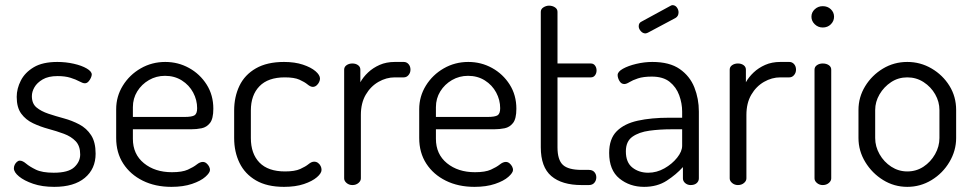

<svg xmlns="http://www.w3.org/2000/svg" viewBox="-20 -720 3785 747"><path d="M191 7Q144 7 109 -5Q74 -17 54 -33.5Q34 -50 34 -65Q34 -72 37 -78.5Q40 -85 45.5 -90Q51 -95 57 -95Q68 -95 81.5 -83.5Q95 -72 119.5 -60Q144 -48 189 -48Q246 -48 269 -69.5Q292 -91 292 -119Q292 -152 274.5 -170.5Q257 -189 228.5 -199.5Q200 -210 168.5 -218.5Q137 -227 108.5 -240.5Q80 -254 62.5 -278Q45 -302 45 -343Q45 -375 61 -406.5Q77 -438 111.5 -458.5Q146 -479 203 -479Q236 -479 267 -472Q298 -465 317.5 -453.5Q337 -442 337 -430Q337 -425 333.5 -417Q330 -409 324 -402.5Q318 -396 310 -396Q302 -396 288.5 -403.5Q275 -411 254 -417.5Q233 -424 204 -424Q168 -424 146 -411Q124 -398 114 -380.5Q104 -363 104 -346Q104 -317 122 -302Q140 -287 168.5 -277.5Q197 -268 228.5 -259.5Q260 -251 288.5 -236Q317 -221 334.5 -194Q352 -167 352 -122Q352 -63 310 -28Q268 7 191 7Z M647 7Q584 7 535.5 -17Q487 -41 459.5 -83.5Q432 -126 432 -183V-295Q432 -345 458 -387Q484 -429 527.5 -454Q571 -479 623 -479Q673 -479 715.5 -455.5Q758 -432 784 -391Q810 -350 810 -297Q810 -258 797 -241.5Q784 -225 764.5 -221Q745 -217 723 -217H497V-180Q497 -120 540 -85Q583 -50 649 -50Q689 -50 711 -60Q733 -70 745.5 -80Q758 -90 769 -90Q777 -90 783.5 -84.5Q790 -79 793.5 -72Q797 -65 797 -59Q797 -48 779 -32Q761 -16 727 -4.5Q693 7 647 7ZM497 -265H697Q727 -265 737 -271.5Q747 -278 747 -299Q747 -331 731.5 -360Q716 -389 687.5 -407Q659 -425 622 -425Q588 -425 559.5 -408.5Q531 -392 514 -364.5Q497 -337 497 -303Z M1085 7Q1019 7 976 -18Q933 -43 912 -86Q891 -129 891 -183V-290Q891 -343 911.5 -386Q932 -429 975.5 -454Q1019 -479 1085 -479Q1127 -479 1158.5 -468.5Q1190 -458 1207.5 -443Q1225 -428 1225 -414Q1225 -408 1221.5 -400.5Q1218 -393 1211.5 -387.5Q1205 -382 1197 -382Q1188 -382 1176.5 -391.5Q1165 -401 1145 -410Q1125 -419 1088 -419Q1023 -419 989.5 -384.5Q956 -350 956 -290V-183Q956 -122 989.5 -87.5Q1023 -53 1089 -53Q1127 -53 1148 -62.5Q1169 -72 1180.5 -81.5Q1192 -91 1202 -91Q1211 -91 1217.5 -86Q1224 -81 1227.5 -74Q1231 -67 1231 -59Q1231 -46 1213 -30.5Q1195 -15 1162.5 -4Q1130 7 1085 7Z M1351 0Q1338 0 1328.5 -8Q1319 -16 1319 -26V-449Q1319 -460 1328.5 -466.5Q1338 -473 1351 -473Q1364 -473 1373 -466.5Q1382 -460 1382 -449V-400Q1393 -420 1412 -438Q1431 -456 1457 -467.5Q1483 -479 1516 -479H1551Q1562 -479 1569.5 -470.5Q1577 -462 1577 -449Q1577 -437 1569.5 -428Q1562 -419 1551 -419H1516Q1483 -419 1452.5 -401.5Q1422 -384 1403 -351.5Q1384 -319 1384 -273V-26Q1384 -16 1374.5 -8Q1365 0 1351 0Z M1826 7Q1763 7 1714.5 -17Q1666 -41 1638.5 -83.5Q1611 -126 1611 -183V-295Q1611 -345 1637 -387Q1663 -429 1706.5 -454Q1750 -479 1802 -479Q1852 -479 1894.5 -455.5Q1937 -432 1963 -391Q1989 -350 1989 -297Q1989 -258 1976 -241.5Q1963 -225 1943.5 -221Q1924 -217 1902 -217H1676V-180Q1676 -120 1719 -85Q1762 -50 1828 -50Q1868 -50 1890 -60Q1912 -70 1924.5 -80Q1937 -90 1948 -90Q1956 -90 1962.5 -84.5Q1969 -79 1972.5 -72Q1976 -65 1976 -59Q1976 -48 1958 -32Q1940 -16 1906 -4.5Q1872 7 1826 7ZM1676 -265H1876Q1906 -265 1916 -271.5Q1926 -278 1926 -299Q1926 -331 1910.5 -360Q1895 -389 1866.5 -407Q1838 -425 1801 -425Q1767 -425 1738.5 -408.5Q1710 -392 1693 -364.5Q1676 -337 1676 -303Z M2243 0Q2166 0 2125 -35Q2084 -70 2084 -147V-674Q2084 -685 2094.5 -691.5Q2105 -698 2116 -698Q2129 -698 2139 -691.5Q2149 -685 2149 -674V-473H2279Q2289 -473 2295 -465Q2301 -457 2301 -446Q2301 -435 2295 -427Q2289 -419 2279 -419H2149V-147Q2149 -98 2170 -78.5Q2191 -59 2243 -59H2271Q2285 -59 2292.5 -50.5Q2300 -42 2300 -30Q2300 -18 2292.5 -9Q2285 0 2271 0Z M2486 7Q2430 7 2390 -25.5Q2350 -58 2350 -125Q2350 -180 2379.5 -209.5Q2409 -239 2461.5 -250.5Q2514 -262 2583 -262H2634V-286Q2634 -318 2622.5 -349.5Q2611 -381 2585.5 -401.5Q2560 -422 2516 -422Q2483 -422 2462 -415Q2441 -408 2429 -400.5Q2417 -393 2409 -393Q2397 -393 2390 -405Q2383 -417 2383 -428Q2383 -441 2403.5 -452.5Q2424 -464 2455.5 -471.5Q2487 -479 2518 -479Q2585 -479 2624.5 -451.5Q2664 -424 2681.5 -380Q2699 -336 2699 -286V-26Q2699 -15 2690.5 -7.5Q2682 0 2667 0Q2655 0 2646 -7.5Q2637 -15 2637 -26V-70Q2611 -41 2574 -17Q2537 7 2486 7ZM2502 -48Q2535 -48 2565 -65Q2595 -82 2614.5 -106.5Q2634 -131 2634 -153V-217H2592Q2547 -217 2506.5 -211.5Q2466 -206 2440.5 -188Q2415 -170 2415 -131Q2415 -88 2440.5 -68Q2466 -48 2502 -48ZM2491 -590Q2481 -590 2473 -599Q2465 -608 2465 -618Q2465 -631 2476 -636L2588 -697Q2593 -700 2596 -700Q2607 -700 2613.5 -691Q2620 -682 2620 -672Q2620 -657 2608 -650L2501 -593Q2499 -592 2496 -591Q2493 -590 2491 -590Z M2851 0Q2838 0 2828.5 -8Q2819 -16 2819 -26V-449Q2819 -460 2828.5 -466.5Q2838 -473 2851 -473Q2864 -473 2873 -466.5Q2882 -460 2882 -449V-400Q2893 -420 2912 -438Q2931 -456 2957 -467.5Q2983 -479 3016 -479H3051Q3062 -479 3069.5 -470.5Q3077 -462 3077 -449Q3077 -437 3069.5 -428Q3062 -419 3051 -419H3016Q2983 -419 2952.5 -401.5Q2922 -384 2903 -351.5Q2884 -319 2884 -273V-26Q2884 -16 2874.5 -8Q2865 0 2851 0Z M3181 0Q3168 0 3158.5 -8Q3149 -16 3149 -26V-449Q3149 -460 3158.5 -466.5Q3168 -473 3181 -473Q3195 -473 3204.5 -466.5Q3214 -460 3214 -449V-26Q3214 -16 3204.5 -8Q3195 0 3181 0ZM3181 -613Q3163 -613 3150 -625.5Q3137 -638 3137 -655Q3137 -672 3150 -684Q3163 -696 3181 -696Q3200 -696 3212.5 -684Q3225 -672 3225 -655Q3225 -638 3212.5 -625.5Q3200 -613 3181 -613Z M3510 7Q3459 7 3416 -19.5Q3373 -46 3346.5 -89.5Q3320 -133 3320 -183V-292Q3320 -342 3346 -384.5Q3372 -427 3415 -453Q3458 -479 3510 -479Q3561 -479 3604.5 -453.5Q3648 -428 3674 -386Q3700 -344 3700 -292V-183Q3700 -134 3674 -90Q3648 -46 3604.5 -19.5Q3561 7 3510 7ZM3510 -53Q3545 -53 3573 -71.5Q3601 -90 3618 -120Q3635 -150 3635 -183V-292Q3635 -324 3618.5 -353Q3602 -382 3573.5 -400.5Q3545 -419 3510 -419Q3475 -419 3447 -400.5Q3419 -382 3402 -353Q3385 -324 3385 -292V-183Q3385 -150 3402 -120Q3419 -90 3447.5 -71.5Q3476 -53 3510 -53Z"/></svg>

Font: Dosis
Style: Regular
Weight: 400
Designer: EdgarTolentino, PabloImpallari, IginoMarini
Foundry: EdgarTolentino, PabloImpallari, IginoMarini
Version: Version 3.001; ttfautohint (v1.8.2)